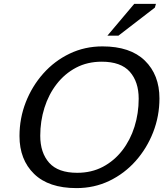

<svg xmlns="http://www.w3.org/2000/svg" viewBox="-20 -955 860 985"><path d="M798 -450Q798 -359.5 765.8 -276.8Q733.5 -194 676 -129.2Q618.5 -64.5 541 -27.2Q463.5 10 372.5 10Q229.5 10 154.8 -63Q80 -136 80 -257Q80 -348 112.2 -430.5Q144.5 -513 202 -577.8Q259.5 -642.5 337.2 -679.8Q415 -717 505.5 -717Q648.5 -717 723.2 -644Q798 -571 798 -450ZM186.5 -258.5Q186.5 -171.5 232.2 -120Q278 -68.5 376 -68.5Q449.5 -68.5 507.8 -99.2Q566 -130 607.2 -183.2Q648.5 -236.5 670 -305Q691.5 -373.5 691.5 -448.5Q691.5 -535.5 645.8 -587Q600 -638.5 502 -638.5Q428.5 -638.5 370.2 -607.8Q312 -577 270.8 -523.8Q229.5 -470.5 208 -402Q186.5 -333.5 186.5 -258.5ZM531 -772 668.5 -935H780L774.5 -916L587.5 -772Z"/></svg>

Font: Newsreader 6pt
Style: Italic
Weight: 400
Italic angle: -17°
Designer: Hugues Gentile
Foundry: Production Type
Version: Version 1.003; ttfautohint (v1.8.3)